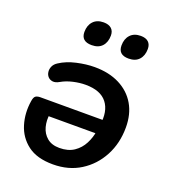

<svg xmlns="http://www.w3.org/2000/svg" viewBox="-133 -815 823 924"><g transform="rotate(20 278.5 -353.0)"><path d="M243 10Q161 10 113.5 -26Q66 -62 48.5 -119.5Q31 -177 41 -240Q44 -261 52.5 -267Q61 -273 77 -273H413L402 -201H123L147 -216Q141 -179 149.5 -147Q158 -115 182 -95Q206 -75 245 -75Q290 -75 319.5 -95Q349 -115 365.5 -147Q382 -179 387 -214L392 -245Q404 -319 371 -361.5Q338 -404 261 -404Q231 -404 198 -396.5Q165 -389 139 -374Q120 -363 105.5 -365Q91 -367 82 -376.5Q73 -386 71 -400.5Q69 -415 75.5 -429.5Q82 -444 98 -454Q133 -477 181.5 -488Q230 -499 273 -499Q347 -499 401 -471.5Q455 -444 484 -394.5Q513 -345 513 -277Q513 -196 478.5 -131Q444 -66 383.5 -28Q323 10 243 10ZM411 -593Q358 -593 358 -641Q358 -675 377 -695.5Q396 -716 430 -716Q456 -716 469.5 -703.5Q483 -691 483 -668Q483 -634 464.5 -613.5Q446 -593 411 -593ZM222 -593Q168 -593 168 -641Q168 -675 187 -695.5Q206 -716 240 -716Q266 -716 280 -703.5Q294 -691 294 -668Q294 -634 275.5 -613.5Q257 -593 222 -593Z"/></g></svg>

Font: Nunito Variable Extra Light
Style: Italic
Weight: 200
Italic angle: -9°
Designer: Vernon Adams
Foundry: Vernon Adams
Version: Version 3.602